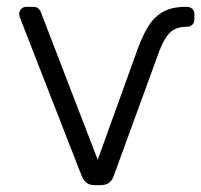

<svg xmlns="http://www.w3.org/2000/svg" viewBox="-20 -540 587 560"><path d="M257 0Q241 0 232.5 -7Q224 -14 219 -25L38 -489Q36 -495 36 -500Q36 -508 42 -514Q48 -520 56 -520H77Q87 -520 92.5 -514.5Q98 -509 99 -505L265 -74L383 -401Q398 -441 415 -467Q432 -493 457.5 -506.5Q483 -520 521 -520H525Q535 -520 541 -514Q547 -508 547 -498V-484Q547 -474 541 -468Q535 -462 525 -462Q494 -462 476.5 -445.5Q459 -429 445 -392L311 -25Q307 -14 298 -7Q289 0 273 0Z"/></svg>

Font: Rubik Light Light
Style: Regular
Weight: 300
Version: Version 2.101